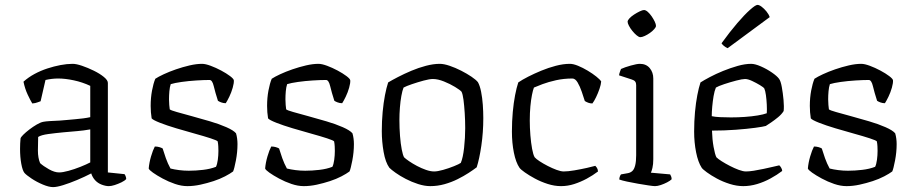

<svg xmlns="http://www.w3.org/2000/svg" viewBox="-20 -761 3741 785"><path d="M197 4Q180 4 155 -6.5Q130 -17 109 -31Q88 -45 80 -54Q72 -64 67 -91.5Q62 -119 62 -152Q62 -164 62.5 -174.5Q63 -185 64 -195Q65 -200 75 -210Q85 -220 100 -231.5Q115 -243 130.5 -252Q146 -261 157 -263Q167 -265 184.5 -266Q202 -267 224 -268Q238 -269 254 -270.5Q270 -272 287 -273.5Q304 -275 320 -277Q336 -279 349 -282V-410Q317 -425 282 -432.5Q247 -440 218 -440Q205 -440 192 -438.5Q179 -437 166 -434L146 -347Q142 -346 133.5 -342.5Q125 -339 112 -338Q104 -351 93 -374.5Q82 -398 76 -427Q96 -445 121 -458.5Q146 -472 173.5 -481Q201 -490 227.5 -495Q254 -500 277 -500Q292 -500 315.5 -492Q339 -484 363.5 -472Q388 -460 404.5 -446.5Q421 -433 421 -422V-56L489 -49Q491 -47 493.5 -41Q496 -35 496 -29Q490 -22 476.5 -15.5Q463 -9 449 -4.5Q435 0 425 0Q412 0 396 -6Q380 -12 369 -24Q358 -36 353 -52Q326 -38 295 -25Q264 -12 238 -4Q212 4 197 4ZM222 -56Q236 -56 260 -62.5Q284 -69 309 -79Q334 -89 349 -97V-232Q321 -227 296 -225Q271 -223 239 -220Q207 -217 177.5 -213Q148 -209 136 -201Q135 -176 135 -145.5Q135 -115 144 -94Q157 -82 180 -69Q203 -56 222 -56Z M746 0Q722 0 695.5 -9Q669 -18 645 -31Q621 -44 605.5 -55Q590 -66 588 -72Q590 -96 597.5 -121.5Q605 -147 613 -162Q623 -162 631.5 -159.5Q640 -157 645 -154Q650 -137 658 -114.5Q666 -92 677 -72Q693 -68 712.5 -65.5Q732 -63 752 -63Q780 -63 810 -66.5Q840 -70 863 -79Q868 -89 870.5 -107.5Q873 -126 873 -144Q873 -152 872.5 -162.5Q872 -173 870 -183Q867 -187 841 -195.5Q815 -204 777 -214.5Q739 -225 700.5 -236.5Q662 -248 634 -259Q606 -270 600 -277Q598 -289 597 -302Q596 -315 596 -328Q596 -361 601.5 -390.5Q607 -420 615 -439Q627 -447 649.5 -457.5Q672 -468 699.5 -477.5Q727 -487 755 -493.5Q783 -500 806 -500Q820 -500 841.5 -492Q863 -484 884.5 -472.5Q906 -461 920.5 -450Q935 -439 936 -433Q937 -422 931.5 -402.5Q926 -383 917.5 -365.5Q909 -348 903 -339Q893 -339 884 -342.5Q875 -346 871 -349Q860 -383 854 -408.5Q848 -434 837 -434Q814 -434 782.5 -432Q751 -430 722.5 -426Q694 -422 678 -417Q674 -405 672.5 -388Q671 -371 671 -355Q671 -343 672 -332Q673 -321 674 -314Q678 -310 703 -303Q728 -296 764.5 -286Q801 -276 838.5 -265Q876 -254 905.5 -241Q935 -228 945 -216Q948 -206 949.5 -194.5Q951 -183 951 -172Q951 -139 944.5 -105Q938 -71 933 -60Q921 -51 900 -40Q879 -29 853 -20.5Q827 -12 799.5 -6Q772 0 746 0Z M1222 0Q1198 0 1171.5 -9Q1145 -18 1121 -31Q1097 -44 1081.5 -55Q1066 -66 1064 -72Q1066 -96 1073.5 -121.5Q1081 -147 1089 -162Q1099 -162 1107.5 -159.5Q1116 -157 1121 -154Q1126 -137 1134 -114.5Q1142 -92 1153 -72Q1169 -68 1188.5 -65.5Q1208 -63 1228 -63Q1256 -63 1286 -66.5Q1316 -70 1339 -79Q1344 -89 1346.5 -107.5Q1349 -126 1349 -144Q1349 -152 1348.5 -162.5Q1348 -173 1346 -183Q1343 -187 1317 -195.5Q1291 -204 1253 -214.5Q1215 -225 1176.5 -236.5Q1138 -248 1110 -259Q1082 -270 1076 -277Q1074 -289 1073 -302Q1072 -315 1072 -328Q1072 -361 1077.5 -390.5Q1083 -420 1091 -439Q1103 -447 1125.5 -457.5Q1148 -468 1175.5 -477.5Q1203 -487 1231 -493.5Q1259 -500 1282 -500Q1296 -500 1317.5 -492Q1339 -484 1360.5 -472.5Q1382 -461 1396.5 -450Q1411 -439 1412 -433Q1413 -422 1407.5 -402.5Q1402 -383 1393.5 -365.5Q1385 -348 1379 -339Q1369 -339 1360 -342.5Q1351 -346 1347 -349Q1336 -383 1330 -408.5Q1324 -434 1313 -434Q1290 -434 1258.5 -432Q1227 -430 1198.5 -426Q1170 -422 1154 -417Q1150 -405 1148.5 -388Q1147 -371 1147 -355Q1147 -343 1148 -332Q1149 -321 1150 -314Q1154 -310 1179 -303Q1204 -296 1240.5 -286Q1277 -276 1314.5 -265Q1352 -254 1381.5 -241Q1411 -228 1421 -216Q1424 -206 1425.5 -194.5Q1427 -183 1427 -172Q1427 -139 1420.5 -105Q1414 -71 1409 -60Q1397 -51 1376 -40Q1355 -29 1329 -20.5Q1303 -12 1275.5 -6Q1248 0 1222 0Z M1739 0Q1716 0 1689.5 -8.5Q1663 -17 1639 -29.5Q1615 -42 1597.5 -54.5Q1580 -67 1572 -75Q1556 -97 1548.5 -139.5Q1541 -182 1541 -225Q1541 -266 1544.5 -303.5Q1548 -341 1554 -372Q1560 -403 1567 -424Q1582 -433 1607 -446Q1632 -459 1661.5 -471.5Q1691 -484 1721.5 -492Q1752 -500 1778 -500Q1795 -500 1818.5 -492Q1842 -484 1865.5 -472Q1889 -460 1907.5 -447.5Q1926 -435 1934 -425Q1942 -411 1947 -386Q1952 -361 1954 -332.5Q1956 -304 1956 -278Q1956 -220 1948 -165.5Q1940 -111 1929 -77Q1916 -67 1896 -54Q1876 -41 1851 -28.5Q1826 -16 1797.5 -8Q1769 0 1739 0ZM1755 -60Q1769 -60 1792 -66.5Q1815 -73 1836 -81.5Q1857 -90 1864 -95Q1873 -116 1877.5 -157Q1882 -198 1882 -237Q1882 -268 1880 -299Q1878 -330 1875 -353Q1872 -376 1867 -386Q1861 -393 1840.5 -405.5Q1820 -418 1795 -428Q1770 -438 1750 -438Q1736 -438 1712 -431.5Q1688 -425 1664.5 -417Q1641 -409 1630 -403Q1625 -391 1621 -369Q1617 -347 1615 -321Q1613 -295 1613 -271Q1613 -237 1615.5 -205Q1618 -173 1622.5 -150Q1627 -127 1632 -118Q1638 -112 1652.5 -102Q1667 -92 1685 -82.5Q1703 -73 1721.5 -66.5Q1740 -60 1755 -60Z M2274 0Q2247 0 2219 -9Q2191 -18 2167 -31Q2143 -44 2126 -56Q2109 -68 2104 -75Q2089 -97 2081 -137Q2073 -177 2073 -223Q2073 -265 2076.5 -303Q2080 -341 2086 -372Q2092 -403 2099 -424Q2115 -435 2139.5 -447.5Q2164 -460 2193 -472Q2222 -484 2252.5 -492Q2283 -500 2310 -500Q2324 -500 2343.5 -492Q2363 -484 2383 -472Q2403 -460 2418 -448Q2433 -436 2438 -428Q2437 -415 2431 -397.5Q2425 -380 2417 -363.5Q2409 -347 2402 -338Q2393 -338 2385 -341Q2377 -344 2371 -348Q2366 -364 2358.5 -386Q2351 -408 2341.5 -424Q2332 -440 2320 -440Q2285 -440 2253.5 -433Q2222 -426 2198 -417Q2174 -408 2163 -403Q2159 -393 2155 -373Q2151 -353 2148.5 -326.5Q2146 -300 2146 -268Q2146 -239 2148.5 -208Q2151 -177 2155.5 -152.5Q2160 -128 2166 -118Q2172 -111 2186.5 -101.5Q2201 -92 2219.5 -82.5Q2238 -73 2255.5 -66.5Q2273 -60 2285 -60Q2302 -60 2328.5 -64.5Q2355 -69 2379.5 -74.5Q2404 -80 2414 -83Q2417 -80 2420.5 -75Q2424 -70 2425 -60Q2404 -44 2379 -30.5Q2354 -17 2327.5 -8.5Q2301 0 2274 0Z M2658 0Q2651 0 2631 -3Q2611 -6 2588 -10Q2565 -14 2544 -18.5Q2523 -23 2512 -27Q2512 -34 2514.5 -40Q2517 -46 2519 -48L2547 -53Q2558 -55 2565.5 -62Q2573 -69 2577 -85Q2581 -101 2581 -126V-413Q2581 -422 2577 -427.5Q2573 -433 2563 -436L2511 -453Q2512 -461 2515 -468.5Q2518 -476 2519 -479Q2534 -486 2559 -493Q2584 -500 2596 -500Q2622 -500 2636.5 -482.5Q2651 -465 2651 -440V-110Q2651 -89 2647.5 -74.5Q2644 -60 2641 -55L2720 -48Q2722 -44 2724 -39.5Q2726 -35 2726 -28Q2720 -22 2707.5 -15.5Q2695 -9 2681.5 -4.5Q2668 0 2658 0ZM2598 -609Q2592 -609 2583 -616.5Q2574 -624 2565.5 -634.5Q2557 -645 2551.5 -655.5Q2546 -666 2546 -672Q2546 -678 2553.5 -686Q2561 -694 2572.5 -701.5Q2584 -709 2595.5 -714.5Q2607 -720 2613 -720Q2620 -720 2628.5 -712.5Q2637 -705 2644.5 -694Q2652 -683 2657 -672.5Q2662 -662 2662 -655Q2662 -650 2655 -642Q2648 -634 2637.5 -626.5Q2627 -619 2616 -614Q2605 -609 2598 -609Z M3019 0Q2992 0 2963.5 -9Q2935 -18 2911 -31Q2887 -44 2870 -56.5Q2853 -69 2849 -75Q2834 -98 2826 -138.5Q2818 -179 2818 -223Q2818 -265 2821.5 -303Q2825 -341 2831 -372Q2837 -403 2844 -424Q2858 -433 2882.5 -446Q2907 -459 2936.5 -471Q2966 -483 2996 -491.5Q3026 -500 3051 -500Q3067 -500 3091 -489.5Q3115 -479 3136 -464.5Q3157 -450 3165 -439Q3172 -430 3176.5 -405Q3181 -380 3183.5 -352.5Q3186 -325 3184 -307Q3176 -294 3161.5 -282Q3147 -270 3133 -260.5Q3119 -251 3111 -246Q3101 -243 3068 -238.5Q3035 -234 2988 -230.5Q2941 -227 2891 -227Q2892 -191 2897.5 -160.5Q2903 -130 2909 -118Q2916 -111 2931 -101.5Q2946 -92 2964.5 -82.5Q2983 -73 3000.5 -66.5Q3018 -60 3030 -60Q3043 -60 3062 -63Q3081 -66 3102 -70.5Q3123 -75 3140 -79Q3157 -83 3166 -85Q3170 -82 3174 -75Q3178 -68 3178 -62Q3157 -46 3130.5 -31.5Q3104 -17 3075.5 -8.5Q3047 0 3019 0ZM2969 -281Q2997 -281 3025.5 -283Q3054 -285 3078 -289Q3102 -293 3115 -298Q3116 -313 3115 -333.5Q3114 -354 3111.5 -372Q3109 -390 3105 -399Q3102 -404 3087 -413Q3072 -422 3055 -430Q3038 -438 3026 -438Q3015 -438 2990 -431.5Q2965 -425 2941 -417Q2917 -409 2907 -403Q2901 -389 2897.5 -368Q2894 -347 2892 -325Q2890 -303 2890 -286Q2903 -283 2924.5 -282Q2946 -281 2969 -281ZM2955 -564Q2946 -568 2939.5 -573.5Q2933 -579 2930 -584Q2964 -631 2994 -666Q3024 -701 3046.5 -721Q3069 -741 3077 -741Q3084 -741 3094 -733.5Q3104 -726 3113.5 -714.5Q3123 -703 3127 -691Z M3441 0Q3417 0 3390.5 -9Q3364 -18 3340 -31Q3316 -44 3300.5 -55Q3285 -66 3283 -72Q3285 -96 3292.5 -121.5Q3300 -147 3308 -162Q3318 -162 3326.5 -159.5Q3335 -157 3340 -154Q3345 -137 3353 -114.5Q3361 -92 3372 -72Q3388 -68 3407.5 -65.5Q3427 -63 3447 -63Q3475 -63 3505 -66.5Q3535 -70 3558 -79Q3563 -89 3565.5 -107.5Q3568 -126 3568 -144Q3568 -152 3567.5 -162.5Q3567 -173 3565 -183Q3562 -187 3536 -195.5Q3510 -204 3472 -214.5Q3434 -225 3395.5 -236.5Q3357 -248 3329 -259Q3301 -270 3295 -277Q3293 -289 3292 -302Q3291 -315 3291 -328Q3291 -361 3296.5 -390.5Q3302 -420 3310 -439Q3322 -447 3344.5 -457.5Q3367 -468 3394.5 -477.5Q3422 -487 3450 -493.5Q3478 -500 3501 -500Q3515 -500 3536.5 -492Q3558 -484 3579.5 -472.5Q3601 -461 3615.5 -450Q3630 -439 3631 -433Q3632 -422 3626.5 -402.5Q3621 -383 3612.5 -365.5Q3604 -348 3598 -339Q3588 -339 3579 -342.5Q3570 -346 3566 -349Q3555 -383 3549 -408.5Q3543 -434 3532 -434Q3509 -434 3477.5 -432Q3446 -430 3417.5 -426Q3389 -422 3373 -417Q3369 -405 3367.5 -388Q3366 -371 3366 -355Q3366 -343 3367 -332Q3368 -321 3369 -314Q3373 -310 3398 -303Q3423 -296 3459.5 -286Q3496 -276 3533.5 -265Q3571 -254 3600.5 -241Q3630 -228 3640 -216Q3643 -206 3644.5 -194.5Q3646 -183 3646 -172Q3646 -139 3639.5 -105Q3633 -71 3628 -60Q3616 -51 3595 -40Q3574 -29 3548 -20.5Q3522 -12 3494.5 -6Q3467 0 3441 0Z"/></svg>

Font: Texturina 12pt ExtraLight
Style: Regular
Weight: 250
Designer: Guillermo Torres Carreño
Foundry: Omnibus-Type
Version: Version 1.002